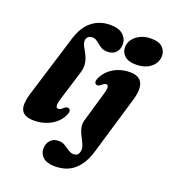

<svg xmlns="http://www.w3.org/2000/svg" viewBox="-169 -850 1078 1214"><g transform="rotate(20 370.0 -243.0)"><path d="M366 -720Q425 -720 453.2 -693.8Q481.5 -667.5 481.5 -631.5Q481.5 -597 461.5 -575.5Q441.5 -554 404.5 -554Q381.5 -554 366.2 -562Q351 -570 339 -580.5Q327 -591 314.5 -599Q302 -607 285.5 -607Q273.5 -607 264.8 -602Q256 -597 251.2 -588.5Q246.5 -580 246.5 -569Q246.5 -554.5 253.8 -539.5Q261 -524.5 271 -507.8Q281 -491 289 -470.8Q297 -450.5 298.8 -425.8Q300.5 -401 291 -370.5L230 -172.5Q219 -135.5 222 -122Q225 -108.5 236.5 -108.5Q243.5 -108.5 251 -112.5Q258.5 -116.5 268 -125Q279 -134 286 -135.8Q293 -137.5 300 -134Q309 -130 309.8 -117.8Q310.5 -105.5 300.5 -86Q286 -56.5 259 -34Q232 -11.5 196 1.2Q160 14 116.5 14Q69.5 14 47.8 -4Q26 -22 25 -55.2Q24 -88.5 37.5 -134L166 -552Q193 -640 244.8 -680Q296.5 -720 366 -720ZM663.5 -325.5 547 67Q522 151 471.5 196Q421 241 339 241Q288 241 261.5 218.2Q235 195.5 235 159Q235 125.5 255.5 103.2Q276 81 309 81Q335 81 354 92.8Q373 104.5 390 116.2Q407 128 426 128Q440 128 449.5 121.2Q459 114.5 463 97Q467 80.5 461.8 63.2Q456.5 46 446.8 28Q437 10 428 -9.8Q419 -29.5 415 -51.2Q411 -73 418 -97L476 -296.5Q486.5 -332.5 483.8 -345.5Q481 -358.5 470.5 -358.5Q464 -358.5 457.8 -355.5Q451.5 -352.5 442 -344Q430.5 -335 423.5 -333.2Q416.5 -331.5 409.5 -334.5Q400.5 -339.5 400 -351.8Q399.5 -364 409.5 -383Q425 -412.5 450.8 -434.5Q476.5 -456.5 511 -469Q545.5 -481.5 586 -481.5Q648 -481.5 667 -441.8Q686 -402 663.5 -325.5ZM601.5 -539Q551.5 -539 525.8 -562.2Q500 -585.5 500.5 -619Q500.5 -647 517.5 -671.5Q534.5 -696 565.8 -711.5Q597 -727 640 -727Q692.5 -727 716.2 -703Q740 -679 739.5 -646Q739 -615.5 722 -591.2Q705 -567 674.2 -553Q643.5 -539 601.5 -539Z"/></g></svg>

Font: Fraunces ExtraBold
Style: Italic
Weight: 800
Italic angle: -16°
Version: Version 1.000;[b76b70a41]